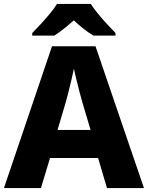

<svg xmlns="http://www.w3.org/2000/svg" viewBox="-20 -951 748 971"><path d="M521 0 476 -152H233L187 0H0L243 -717H463L708 0ZM397 -432Q392 -448 383.5 -481Q375 -514 366.5 -548Q358 -582 354 -604Q349 -581 341.5 -548.5Q334 -516 326 -484.5Q318 -453 312 -432L271 -294H438ZM439 -931Q454 -908 476.5 -880.5Q499 -853 523 -827.5Q547 -802 564 -784V-771H453Q427 -786 403 -805Q379 -824 353 -848Q326 -824 303.5 -806Q281 -788 255 -771H143V-784Q162 -803 185.5 -828.5Q209 -854 231.5 -881Q254 -908 268 -931Z"/></svg>

Font: Noto Sans Georgian ExtraBold
Style: Regular
Weight: 800
Designer: Monotype Design Team, Akaki Razmadze
Foundry: Google LLC
Version: Version 2.005; ttfautohint (v1.8.4.7-5d5b)